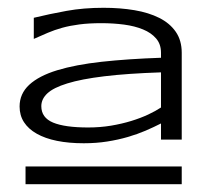

<svg xmlns="http://www.w3.org/2000/svg" viewBox="-20 -700 537 488"><path d="M44.9 -231.9V-276.9H441.9V-231.9ZM389.2 -345.2V-386.2Q371.1 -377 350.1 -367.9Q329.1 -358.9 304.7 -351.8Q280.3 -344.7 252.4 -340.3Q224.6 -335.9 192.9 -335.9Q154.8 -335.9 124.8 -342Q94.7 -348.1 73.5 -360.1Q52.2 -372.1 41 -389.4Q29.8 -406.7 29.8 -429.2Q29.8 -461.9 54.4 -484.6Q79.1 -507.3 125.5 -521.5Q171.9 -535.6 238.5 -543Q305.2 -550.3 389.2 -553.2V-565.9Q389.2 -587.9 376.7 -602.3Q364.3 -616.7 343.5 -625.2Q322.8 -633.8 295.2 -637.5Q267.6 -641.1 237.8 -641.1Q205.6 -641.1 181.6 -637.9Q157.7 -634.8 138.2 -629.4Q118.7 -624 101.6 -616.7Q84.5 -609.4 65.9 -601.1V-654.8Q106.4 -664.6 149.4 -672.4Q192.4 -680.2 243.2 -680.2Q285.6 -680.2 321.8 -674.1Q357.9 -668 384.8 -654.5Q411.6 -641.1 426.8 -619.1Q441.9 -597.2 441.9 -565.9V-345.2ZM389.2 -516.1Q303.2 -513.2 244.9 -506.1Q186.5 -499 151.1 -488Q115.7 -477.1 100.3 -462.6Q85 -448.2 85 -430.2Q85 -400.9 115 -388.4Q145 -376 204.1 -376Q234.4 -376 262.2 -380.6Q290 -385.3 313.7 -392.6Q337.4 -399.9 356.7 -408.9Q376 -418 389.2 -426.8Z"/></svg>

Font: Syncopate
Style: Regular
Weight: 400
Width: 7
Version: Version 001.001